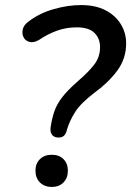

<svg xmlns="http://www.w3.org/2000/svg" viewBox="-20 -734 518 758"><path d="M211 -191Q193 -191 185 -202.5Q177 -214 180 -233Q185 -266 194.5 -294Q204 -322 225.5 -350Q247 -378 287 -413Q332 -452 353.5 -481Q375 -510 375 -548Q375 -582 353 -604Q331 -626 283 -626Q242 -626 205.5 -613Q169 -600 135 -577Q113 -564 96.5 -568.5Q80 -573 73 -587Q66 -601 70 -618.5Q74 -636 94 -650Q136 -682 192 -698Q248 -714 300 -714Q357 -714 396.5 -693.5Q436 -673 457 -638.5Q478 -604 478 -563Q478 -502 442.5 -454.5Q407 -407 353 -368Q299 -327 276.5 -291.5Q254 -256 244 -221Q241 -207 233.5 -199Q226 -191 211 -191ZM184 4Q155 4 137.5 -14Q120 -32 120 -60Q120 -88 137.5 -105.5Q155 -123 184 -123Q214 -123 231 -105.5Q248 -88 248 -60Q248 -32 231 -14Q214 4 184 4Z"/></svg>

Font: Nunito SemiBold
Style: Italic
Weight: 600
Italic angle: -9°
Designer: Vernon Adams
Foundry: Vernon Adams
Version: Version 3.601; ttfautohint (v1.8.2.53-6de2)